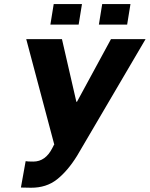

<svg xmlns="http://www.w3.org/2000/svg" viewBox="-20 -901 727 932"><path d="M141.6 -116.7Q201.2 -116.7 234.4 -183.1L244.1 -202.1H242.7L107.4 -710.9H280.8L350.6 -407.2L353.5 -406.7L518.6 -710.9H686.5L354 -144.5Q308.6 -71.3 256.8 -30.3Q205.1 10.7 130.4 10.3Q98.1 10.3 81.5 9.3L104.5 -118.7Q112.3 -116.7 141.6 -116.7ZM361.8 -781.7H224.6L240.7 -881.3H377.9ZM597.2 -781.7H460L476.1 -881.3H613.3Z"/></svg>

Font: Roboto-BlackItalic
Style: Italic
Weight: 900
Italic angle: -12°
Designer: Google
Version: Version 1.100141; 2013